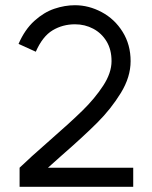

<svg xmlns="http://www.w3.org/2000/svg" viewBox="-20 -734 581 735"><path d="M171 -197Q249 -265 296 -311Q343 -357 375 -406Q407 -455 407 -500Q407 -544 388 -575.5Q369 -607 337 -624Q305 -641 267 -641Q220 -641 181.5 -618Q143 -595 117 -536L51 -566Q75 -621 111.5 -654Q148 -687 188 -700.5Q228 -714 267 -714Q320 -714 369.5 -687.5Q419 -661 449.5 -612Q480 -563 480 -500Q480 -439 442.5 -378Q405 -317 352.5 -264.5Q300 -212 214 -137Q124 -57 107 -40L55 -92Q91 -127 171 -197ZM55 -92H490V-19H55Z"/></svg>

Font: SUIT Variable
Style: Regular
Weight: 400
Designer: Sunn Youn; Korean Glyphs from Source Han Sans (Sandoll Communications; Soo-young Jang, Joo-yeon Kang)
Foundry: Sunn
Version: Version 1.150;FEAKit 1.0